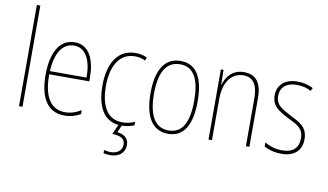

<svg xmlns="http://www.w3.org/2000/svg" viewBox="-93 -1021 2423 1420"><g transform="rotate(10 1118.5 -311.0)"><path d="M103 -51V-811H77V-51Z M402 -588C285 -588 230 -474 230 -314C230 -148 287 -41 418 -41C466 -41 504 -53 539 -73V-102C496 -77 461 -66 418 -66C310 -66 255 -157 256 -322H557V-349C557 -475 516 -588 402 -588ZM402 -563C493 -563 533 -468 532 -346H257C265 -491 319 -563 402 -563Z M913 94C913 48 883 18 827 12L850 -41C881 -41 918 -49 943 -60V-86C914 -73 880 -66 848 -66C732 -66 684 -168 684 -309C684 -473 751 -563 858 -563C885 -563 912 -558 936 -545L945 -569C919 -582 891 -588 857 -588C733 -588 658 -486 658 -309C658 -157 710 -53 825 -42L792 31C851 33 888 49 888 94C888 141 851 166 802 166C786 166 768 163 753 159V183C768 187 786 189 802 189C869 189 913 152 913 94Z M1372 -315C1372 -479 1324 -588 1197 -588C1079 -588 1018 -491 1018 -316C1018 -139 1078 -41 1197 -41C1315 -41 1372 -138 1372 -315ZM1044 -316C1044 -474 1093 -563 1197 -563C1307 -563 1346 -464 1346 -316C1346 -153 1300 -66 1196 -66C1092 -66 1044 -158 1044 -316Z M1673 -588C1584 -588 1541 -526 1524 -467H1522L1520 -578H1500V-51H1526V-359C1526 -496 1590 -564 1673 -564C1740 -564 1781 -519 1781 -410V-51H1807V-417C1807 -536 1759 -588 1673 -588Z M2199 -177C2199 -269 2137 -296 2064 -333C1995 -369 1951 -393 1951 -458C1951 -527 2000 -563 2074 -563C2113 -563 2154 -553 2181 -537L2193 -560C2162 -577 2120 -588 2075 -588C1976 -588 1925 -533 1925 -459C1925 -375 1983 -345 2058 -307C2126 -274 2172 -251 2172 -179C2172 -108 2133 -67 2048 -67C2000 -67 1954 -81 1918 -104V-73C1945 -57 1992 -41 2048 -41C2149 -41 2199 -95 2199 -177Z"/></g></svg>

Font: Noto Sans Tamil UI Condensed Thin
Style: Regular
Weight: 100
Width: 3
Designer: Jelle Bosma - Monotype Design Team
Foundry: Monotype Imaging Inc.
Version: Version 2.004